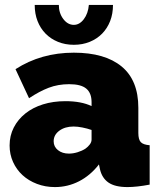

<svg xmlns="http://www.w3.org/2000/svg" viewBox="-20 -750 644 780"><path d="M203 10Q164 10 130 -3Q96 -16 71.5 -38.5Q47 -61 33 -92Q19 -123 19 -159Q19 -199 36 -232Q53 -265 83 -289Q113 -313 154.5 -326Q196 -339 246 -339Q310 -339 352 -319V-335Q352 -372 330.5 -390Q309 -408 261 -408Q216 -408 178 -393.5Q140 -379 98 -351L43 -469Q147 -536 280 -536Q406 -536 474 -480Q542 -424 542 -312V-210Q542 -183 552 -172.5Q562 -162 588 -160V0Q562 5 539 7.5Q516 10 498 10Q447 10 420.5 -8.5Q394 -27 386 -63L382 -82Q347 -37 301 -13.5Q255 10 203 10ZM260 -126Q277 -126 295 -131.5Q313 -137 327 -146Q338 -154 345 -163.5Q352 -173 352 -183V-222Q335 -228 315 -232Q295 -236 279 -236Q244 -236 221 -219Q198 -202 198 -176Q198 -154 215.5 -140Q233 -126 260 -126ZM280 -649Q303 -649 320.5 -672Q338 -695 341 -730H439Q439 -694 427.5 -664.5Q416 -635 395 -613.5Q374 -592 344.5 -580Q315 -568 280 -568Q245 -568 215.5 -580Q186 -592 165 -613.5Q144 -635 132.5 -664.5Q121 -694 121 -730H219Q219 -697 237 -673Q255 -649 280 -649Z"/></svg>

Font: Raleway
Style: Heavy
Weight: 900
Designer: Matt McInerney, Pablo Impallari, Rodrigo Fuenzalida
Foundry: Matt McInerney, Pablo Impallari, Rodrigo Fuenzalida
Version: Version 2.001; ttfautohint (v0.8) -G 200 -r 50